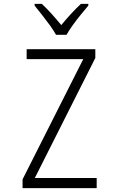

<svg xmlns="http://www.w3.org/2000/svg" viewBox="-20 -967 603 987"><path d="M96 0V-45L408 -663H117V-714H470V-669L159 -52H477V0ZM268 -788Q256 -810 236.5 -837Q217 -864 196 -890.5Q175 -917 158 -938V-947H195Q220 -924 246 -895Q272 -866 295 -838Q318 -866 343.5 -894Q369 -922 396 -947H434V-938Q416 -917 394.5 -890.5Q373 -864 353.5 -837Q334 -810 322 -788Z"/></svg>

Font: Noto Sans Mono SemiCondensed Light
Style: Regular
Weight: 300
Width: 4
Designer: Monotype Design Team
Foundry: Monotype Imaging Inc.
Version: Version 2.014; ttfautohint (v1.8.4.7-5d5b)